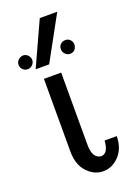

<svg xmlns="http://www.w3.org/2000/svg" viewBox="-176 -750 577 817"><g transform="rotate(-20 112.5 -341.5)"><path d="M-30 -515.9Q-39.1 -524.9 -39.1 -537.8Q-39.1 -550.8 -29.1 -559.8Q-19 -568.8 -7.1 -568.8Q4.9 -568.8 13.9 -559.3Q22.9 -549.8 22.9 -537.8Q22.9 -525.9 13.9 -516.4Q4.9 -506.8 -8.1 -506.8Q-21 -506.8 -30 -515.9ZM22.9 -495.1 113.8 -693.8H192.9L84 -495.1ZM42 -116.2V-444.8H120.1V-117.2Q120.1 -56.2 159.2 -51.8Q191.4 -53.7 194.8 -109.9H250Q249 -53.7 217.5 -21.2Q186 11.2 146 11.2Q105 11.2 73.5 -22.5Q42 -56.2 42 -116.2ZM152.8 -538.1Q152.8 -552.2 161.9 -560.5Q170.9 -568.8 183.8 -568.8Q196.8 -568.8 205.3 -559.8Q213.9 -550.8 213.9 -539.1Q213.9 -525.9 206.1 -516.4Q198.2 -506.8 184.1 -506.8Q170.9 -506.8 161.9 -516.4Q152.8 -525.9 152.8 -538.1Z"/></g></svg>

Font: CMU Sans Serif
Style: Medium
Weight: 500
Version: Version 0.7.0